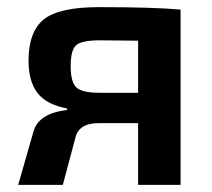

<svg xmlns="http://www.w3.org/2000/svg" viewBox="-20 -518 595 538"><path d="M168 -210V-214Q110 -225 85 -257.5Q60 -290 60 -348Q60 -429 102.5 -463.5Q145 -498 258 -498Q414 -498 486 -491V0H367V-173H257Q200 -173 191 -131L156 0H31L74 -150Q88 -200 168 -210ZM367 -258V-404L260 -405Q208 -405 193 -391Q178 -377 178 -333Q178 -289 193.5 -273.5Q209 -258 260 -258Z"/></svg>

Font: Exo 2.0 Semi Bold
Style: Regular
Weight: 600
Designer: Natanael Gama
Version: Version 1.001;PS 001.001;hotconv 1.0.70;makeotf.lib2.5.58329